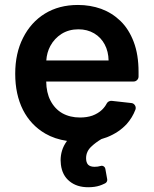

<svg xmlns="http://www.w3.org/2000/svg" viewBox="-20 -573 633 790"><path d="M266.7 173.3Q235.8 148.8 230.5 103.7Q229.4 95.2 229.4 86.3Q229.4 66.4 235.1 47.2Q241.1 26.6 255.7 6.7Q205.3 -0.7 166.2 -23.4Q106.5 -58.2 74.6 -120.7Q42.6 -184.3 42.6 -269.5Q42.6 -354 74.9 -417.3Q107.2 -481.5 164.8 -517Q222.7 -552.6 300.8 -552.6Q351.2 -552.6 396.3 -536.6Q441.4 -519.9 475.9 -486.5Q510.3 -453.1 530.2 -400.6Q550.1 -348.4 550.1 -277V-258.2Q550.1 -249.6 544 -243.6Q538 -237.6 529.5 -237.6H170.1Q170.8 -191.8 187.5 -159.4Q205.3 -125 236.2 -107.2Q267.8 -89.5 309.3 -89.5Q337.7 -89.5 360.1 -97.3Q383.2 -105.8 399.5 -121.1Q411.9 -133.2 419 -147Q421.9 -152.7 427.7 -155.7Q433.6 -158.7 440 -158L519.9 -149.1Q528.1 -148.4 533.2 -142.4Q538.4 -136.4 538.4 -128.6Q538.4 -124.3 536.9 -121.1Q524.9 -89.5 501.8 -63.2Q469.8 -28.1 420.5 -8.5Q406.2 -3.2 397 -0.7Q372.9 13.8 356.5 29.5Q334.2 49.7 334.2 78.1Q334.2 95.2 342.3 104.4Q350.9 113.3 369 113.3Q382.8 113.3 392.8 110.1H393.1Q396 109 398.4 109Q403.8 109 408 112.4Q412.3 115.8 413.4 121.4L421.2 165.1Q421.9 170.1 419.4 174.7Q416.9 179.3 412.3 181.5Q407.3 184.3 400.2 187Q393.1 189.6 390.3 190.7Q370 197.4 343 197.4Q296.5 197.4 266.7 173.3ZM426.8 -324.2Q426.1 -361.2 410.9 -389.9Q395.6 -419 367.5 -435.7Q339.1 -452.4 302.6 -452.4Q263.5 -452.4 233.3 -433.6Q203.8 -414.8 187.1 -383.9Q172.6 -356.9 170.5 -324.2Z"/></svg>

Font: DeltaSans SemiBold
Style: Regular
Weight: 600
Designer: Rasmus Andersson
Foundry: rsms
Version: Version 3.012